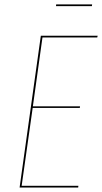

<svg xmlns="http://www.w3.org/2000/svg" viewBox="-20 -841 458 861"><path d="M392.1 -813.5H231L231.9 -821.3H393.1ZM418 -680.7 416 -672.9H170.4L127.4 -364.3H338.9L337.9 -356.9H126.5L77.1 -7.8H331.5L330.6 0H67.9L163.1 -680.7Z"/></svg>

Font: Fira Sans Compressed Eight
Style: Italic
Weight: 100
Width: 3
Italic angle: -8°
Designer: Carrois Corporate & Edenspiekermann AG
Foundry: Carrois Corporate GbR & Edenspiekermann AG
Version: Version 4.203;PS 004.203;hotconv 1.0.88;makeotf.lib2.5.64775